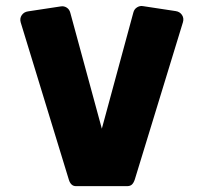

<svg xmlns="http://www.w3.org/2000/svg" viewBox="-20 -634 698 658"><path d="M241 4Q231 4 225 -2Q219 -8 216 -18L51 -557Q47 -571 54.5 -582Q62 -593 76 -595L188 -612Q199 -614 208.5 -608Q218 -602 221 -590L329 -193L437 -591Q440 -603 450 -609Q460 -615 470 -613L582 -596Q596 -594 603.5 -583Q611 -572 607 -558L442 -19Q438 -7 432 -1.5Q426 4 415 4Z"/></svg>

Font: Rubik Black
Style: Regular
Weight: 900
Designer: Hubert and Fischer
Foundry: Hubert and Fischer
Version: Version 2.300;gftools[0.9.30]